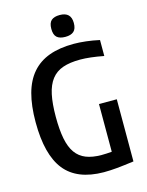

<svg xmlns="http://www.w3.org/2000/svg" viewBox="-136 -1011 843 1104"><g transform="rotate(-15 285.0 -459.5)"><path d="M330 -799Q296 -799 279.5 -814Q263 -829 263 -864Q263 -899 279.5 -914Q296 -929 330 -929Q397 -929 397 -864Q397 -829 380 -814Q363 -799 330 -799ZM342 10Q184 9 110.5 -83Q37 -175 37 -369Q37 -467 56.5 -538.5Q76 -610 116.5 -656.5Q157 -703 218.5 -725.5Q280 -748 365 -748Q397 -748 437 -743.5Q477 -739 517 -730V-635Q475 -643 440.5 -647Q406 -651 377 -651Q316 -651 274 -636.5Q232 -622 206 -588.5Q180 -555 168.5 -501Q157 -447 157 -369Q157 -292 167.5 -238.5Q178 -185 201.5 -152Q225 -119 263 -104Q301 -89 355 -89Q383 -89 416 -92V-376H522V-6Q463 2 421.5 6Q380 10 342 10Z"/></g></svg>

Font: Encode Sans Compressed
Style: SemiBold
Weight: 600
Designer: Pablo Impallari, Andres Torresi
Foundry: Pablo Impallari, Andres Torresi
Version: Version 1.000; ttfautohint (v1.00) -l 8 -r 50 -G 200 -x 14 -